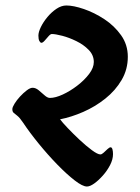

<svg xmlns="http://www.w3.org/2000/svg" viewBox="-20 -648 511 700"><path d="M199 -213Q207 -202 227 -181Q247 -160 270.5 -138Q294 -116 315 -100.5Q336 -85 346 -85Q351 -85 358 -91.5Q365 -98 372 -104.5Q379 -111 383 -111Q388 -111 390 -103.5Q392 -96 392 -86Q392 -67 381.5 -46.5Q371 -26 355 -8Q339 10 323.5 21Q308 32 297 32Q281 32 252 9.5Q223 -13 188.5 -48.5Q154 -84 121 -124.5Q88 -165 64 -201Q52 -219 43 -226Q34 -233 29.5 -237Q25 -241 25 -250Q25 -257 33 -270Q41 -283 53 -296Q65 -309 77.5 -318.5Q90 -328 99 -328Q110 -328 121 -319Q132 -310 142.5 -300.5Q153 -291 162 -291Q182 -291 209 -303.5Q236 -316 262 -336Q288 -356 305 -378.5Q322 -401 322 -422Q322 -447 303.5 -466Q285 -485 258.5 -498Q232 -511 207 -517.5Q182 -524 169 -524Q164 -524 157 -516Q150 -508 143 -500Q136 -492 131 -492Q127 -492 123.5 -498.5Q120 -505 120 -518Q120 -531 129 -549.5Q138 -568 153 -586Q168 -604 186 -616Q204 -628 222 -628Q248 -628 286 -615Q324 -602 360.5 -578Q397 -554 421.5 -519.5Q446 -485 446 -441Q446 -395 423.5 -356.5Q401 -318 364 -288.5Q327 -259 283.5 -240Q240 -221 199 -213Z"/></svg>

Font: Alkatra
Style: Regular
Weight: 400
Designer: Suman Bhandary
Version: Version 1.100;gftools[0.9.22]